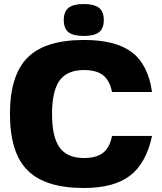

<svg xmlns="http://www.w3.org/2000/svg" viewBox="-20 -920 810 960"><path d="M540 -240.2H740.2Q710.9 -103.5 630.1 -41.7Q549.3 20 399.9 20Q206.1 20 117.9 -68.1Q29.8 -156.2 29.8 -350.1Q29.8 -543.9 117.9 -632.1Q206.1 -720.2 399.9 -720.2Q559.1 -720.2 639.9 -658.4Q720.7 -596.7 740.2 -460H540Q528.8 -517.6 495.6 -543.7Q462.4 -569.8 399.9 -569.8Q315.9 -569.8 278.1 -517.6Q240.2 -465.3 240.2 -350.1Q240.2 -234.9 278.1 -182.4Q315.9 -129.9 399.9 -129.9Q461.9 -129.9 495.4 -156Q528.8 -182.1 540 -240.2ZM322.8 -880.9Q346.7 -899.9 398.9 -899.9Q451.2 -899.9 475.1 -880.9Q499 -861.8 499 -819.8Q499 -777.8 475.3 -759Q451.7 -740.2 398.9 -740.2Q346.2 -740.2 322.5 -759Q298.8 -777.8 298.8 -819.8Q298.8 -861.8 322.8 -880.9Z"/></svg>

Font: Fivo Sans Heavy
Style: Regular
Weight: 900
Designer: Alexander Slobzheninov
Foundry: Alexander Slobzheninov
Version: 1.0